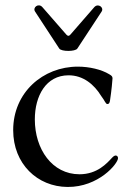

<svg xmlns="http://www.w3.org/2000/svg" viewBox="-20 -699 506 731"><path d="M237.2 12.8C355.1 13.8 429.3 -76 429.3 -96.9C429.3 -103 425.4 -106.9 420.5 -106.9C416.5 -106.9 412.3 -104.4 406.6 -98.4C387.1 -77.4 350.5 -35.5 282.7 -35.5C178.3 -35.5 112.6 -131.4 112.6 -244.3C112.6 -334.5 155.5 -411.9 240.4 -412.3C297.2 -412.6 338.8 -376.8 365.1 -333.8C380 -314.6 381.7 -302.9 389.2 -302.9C394.2 -302.9 397.4 -306.5 398.8 -316.1C404.8 -355.8 408 -391 408.4 -400.6C408.4 -408 404.8 -411.2 395.6 -416.5C366.5 -434.3 320 -445.3 276.6 -445.3C143.1 -445.3 30.2 -346.6 30.2 -203.5C30.2 -74.9 122.5 12.1 237.2 12.8ZM113.6 -654.8 205.6 -514.2C213.4 -502.1 266.7 -502.1 274.5 -514.2L366.8 -654.8C377.1 -670.5 353.7 -687.9 339.1 -671.9L247.9 -567.1C242.5 -561.1 238.6 -561.1 233 -566.8L141.3 -671.9C126.8 -688.6 103 -670.8 113.6 -654.8Z"/></svg>

Font: Margiela Serif Text
Style: Regular
Weight: 400
Designer: Andreas Faust, Stefan Endress
Version: Version 1.002;FEAKit 1.0